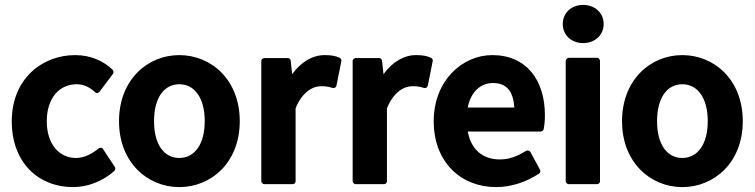

<svg xmlns="http://www.w3.org/2000/svg" viewBox="-20 -740 3081 784"><path d="M28 -245C28 -76 137 24 278 24C337 24 399 1 447 -42C451 -46 452 -53 449 -58L401 -131C395 -140 387 -137 383 -134C357 -113 326 -95 290 -95C222 -95 171 -151 171 -245C171 -339 222 -396 293 -396C320 -396 343 -386 368 -364C375 -357 383 -361 386 -365L441 -438C444 -442 445 -450 440 -455C405 -489 353 -515 287 -515C150 -515 28 -416 28 -245Z M466 -245C466 -76 583 24 712 24C842 24 959 -76 959 -245C959 -415 842 -515 712 -515C583 -515 466 -415 466 -245ZM609 -245C609 -341 650 -396 712 -396C774 -396 816 -341 816 -245C816 -150 774 -95 712 -95C650 -95 609 -150 609 -245Z M1047 0C1047 5 1052 12 1060 12H1175C1180 12 1187 8 1187 0V-298C1215 -366 1258 -388 1291 -388C1311 -388 1321 -386 1338 -381C1348 -378 1353 -386 1354 -391L1374 -491C1375 -496 1372 -501 1367 -504C1350 -512 1332 -515 1306 -515C1256 -515 1209 -487 1173 -437L1167 -492C1166 -498 1162 -503 1155 -503H1060C1055 -503 1047 -499 1047 -491Z M1420 0C1420 5 1425 12 1433 12H1548C1553 12 1560 8 1560 0V-298C1588 -366 1631 -388 1664 -388C1684 -388 1694 -386 1711 -381C1721 -378 1726 -386 1727 -391L1747 -491C1748 -496 1745 -501 1740 -504C1723 -512 1705 -515 1679 -515C1629 -515 1582 -487 1546 -437L1540 -492C1539 -498 1535 -503 1528 -503H1433C1428 -503 1420 -499 1420 -491Z M1751 -245C1751 -77 1863 24 2006 24C2071 24 2132 1 2181 -31C2186 -34 2188 -41 2185 -47L2146 -119C2142 -126 2133 -127 2128 -124C2093 -102 2060 -89 2021 -89C1952 -89 1904 -128 1890 -203H2188C2193 -203 2199 -207 2200 -213C2203 -227 2205 -247 2205 -270C2205 -411 2131 -515 1990 -515C1868 -515 1751 -411 1751 -245ZM1890 -301C1903 -368 1945 -401 1993 -401C2048 -401 2076 -368 2080 -301Z M2361 -564C2408 -564 2445 -596 2445 -642C2445 -688 2408 -720 2361 -720C2314 -720 2278 -688 2278 -642C2278 -596 2314 -564 2361 -564ZM2290 0C2290 5 2295 12 2303 12H2418C2423 12 2430 8 2430 0V-491C2430 -496 2426 -504 2418 -504H2303C2298 -504 2290 -499 2290 -491Z M2520 -245C2520 -76 2637 24 2766 24C2896 24 3013 -76 3013 -245C3013 -415 2896 -515 2766 -515C2637 -515 2520 -415 2520 -245ZM2663 -245C2663 -341 2704 -396 2766 -396C2828 -396 2870 -341 2870 -245C2870 -150 2828 -95 2766 -95C2704 -95 2663 -150 2663 -245Z"/></svg>

Font: Falling Sky
Style: Bd
Weight: 700
Designer: Paul D. Hunt
Foundry: Adobe Systems Incorporated
Version: Version 1.02